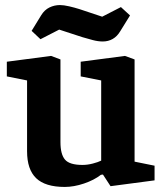

<svg xmlns="http://www.w3.org/2000/svg" viewBox="-20 -727 640 759"><path d="M236 12Q159 12 123 -22.5Q87 -57 87 -129V-409L7 -425V-483L182 -506L219 -492V-165Q219 -117 237 -96Q255 -75 306 -75Q326 -75 347 -80.5Q368 -86 380 -92V-409L299 -425V-483L474 -506L512 -492V-88L591 -72V-14L417 9L387 -37L379 -36Q352 -15 312 -1.5Q272 12 236 12ZM386 -563Q368 -563 347 -568.5Q326 -574 306 -580L214 -610L140 -572L105 -605L143 -667Q156 -688 175.5 -697.5Q195 -707 217 -707Q232 -707 253.5 -702Q275 -697 294 -691L384 -661L458 -699L494 -666L455 -603Q443 -583 425.5 -573Q408 -563 386 -563Z"/></svg>

Font: Faustina
Style: Bold
Weight: 700
Designer: Alfonso Garcia
Foundry: http://www.omnibus-type.com
Version: Version 1.200